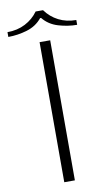

<svg xmlns="http://www.w3.org/2000/svg" viewBox="-172 -899 533 945"><g transform="rotate(-10 95.0 -426.0)"><path d="M70 -700H123V0H70ZM77 -852H114Q140 -816 179 -796Q218 -776 267 -776V-752Q221 -752 174 -766Q127 -780 98 -816H93Q64 -780 17 -766Q-30 -752 -77 -752V-776Q-27 -776 12.5 -796.5Q52 -817 77 -852Z"/></g></svg>

Font: Phudu Light Light
Style: Regular
Weight: 300
Version: Version 1.005;gftools[0.9.23]